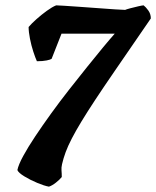

<svg xmlns="http://www.w3.org/2000/svg" viewBox="-20 -585 584 718"><path d="M163 113Q146 110 119.5 99Q93 88 71 74.5Q49 61 45 51Q49 31 67 -2Q85 -35 112 -75.5Q139 -116 171.5 -161Q204 -206 239 -250.5Q274 -295 306.5 -335.5Q339 -376 365.5 -408Q392 -440 409 -459H210L173 -365Q169 -362 154.5 -359Q140 -356 118 -356Q112 -369 104.5 -392Q97 -415 92 -440.5Q87 -466 87 -484Q98 -497 116.5 -513.5Q135 -530 155 -544.5Q175 -559 190 -565Q195 -565 219.5 -563.5Q244 -562 278 -559.5Q312 -557 347 -554.5Q382 -552 410 -550Q438 -548 448 -548Q452 -550 467 -554Q482 -558 497.5 -561.5Q513 -565 517 -565Q525 -559 534.5 -546Q544 -533 544 -516L410 -321Q368 -260 337 -213Q306 -166 284.5 -130.5Q263 -95 248.5 -67Q234 -39 225.5 -16Q217 7 212 29Q209 42 210 52.5Q211 63 211 77Q203 87 189 98Q175 109 163 113Z"/></svg>

Font: Texturina Medium 12pt Black
Style: Italic
Weight: 900
Italic angle: -11°
Version: Version 1.002